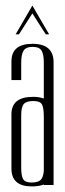

<svg xmlns="http://www.w3.org/2000/svg" viewBox="-20 -663 232 688"><path d="M21 -254Q21 -316 99 -316Q120 -316 137 -310V-439Q137 -468 129 -481.5Q121 -495 97 -495Q73 -495 64.5 -481.5Q56 -468 56 -439V-376H21V-443Q21 -506 96.5 -506Q172 -506 172 -440V0H137V-2Q120 5 94 5Q21 5 21 -59ZM137 -51V-244Q137 -276 130.5 -288.5Q124 -301 99.5 -301Q75 -301 65.5 -290.5Q56 -280 56 -251V-62Q56 -33 63 -21Q70 -9 93 -9Q116 -9 125.5 -18Q135 -27 137 -51ZM36 -540 96 -643 156 -540H144L96 -615L48 -540Z"/></svg>

Font: Dorsa
Style: Regular
Weight: 400
Version: Version 1.002